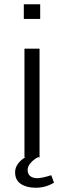

<svg xmlns="http://www.w3.org/2000/svg" viewBox="-20 -740 300 903"><path d="M169 -651H92V-720H169ZM166 -511V0H95V-511ZM148 143Q105 143 78 125Q51 107 51 70Q51 48 65.5 29Q80 10 99 0H157Q136 12 123 27.5Q110 43 110 59Q110 79 122.5 88.5Q135 98 154 98Q177 98 221 84L234 119Q195 143 148 143Z"/></svg>

Font: Chivo Light
Style: Regular
Weight: 300
Designer: Hector Gatti
Foundry: Omnibus-Type
Version: Version 1.007